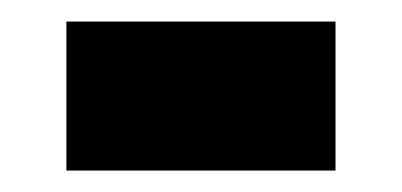

<svg xmlns="http://www.w3.org/2000/svg" viewBox="-20 -445 375 179"><path d="M41.9 -286V-424.9H292.8V-286Z"/></svg>

Font: Foldit Thin
Style: Regular
Weight: 100
Designer: Sophia Tai
Foundry: Sophia Tai
Version: Version 1.003